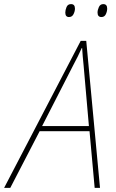

<svg xmlns="http://www.w3.org/2000/svg" viewBox="-77 -915 563 935"><path d="M-57 0 316 -716H343L410 0H384L359 -276H116L-27 0ZM128 -301H356L330 -598Q328 -618 326 -639.5Q324 -661 323 -681H321Q312 -661 302 -640.5Q292 -620 280 -598ZM417 -832Q398 -832 398 -854Q398 -866 404.5 -880.5Q411 -895 426 -895Q445 -895 445 -873Q445 -860 438.5 -846Q432 -832 417 -832ZM259 -832Q241 -832 241 -854Q241 -866 247 -880.5Q253 -895 269 -895Q288 -895 288 -873Q288 -860 281 -846Q274 -832 259 -832Z"/></svg>

Font: Noto Sans SemiCondensed Thin
Style: Italic
Weight: 100
Width: 4
Italic angle: -12°
Designer: Monotype Design Team
Foundry: Monotype Imaging Inc.
Version: Version 2.013; ttfautohint (v1.8.4.7-5d5b)